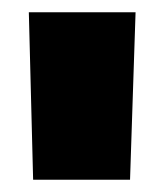

<svg xmlns="http://www.w3.org/2000/svg" viewBox="-20 -720 268 313"><path d="M34 -427 27 -700H201L192 -427Z"/></svg>

Font: Georama ExtraBold
Style: Regular
Weight: 800
Designer: Jean-Baptiste Levee
Foundry: Production Type
Version: Version 1.001